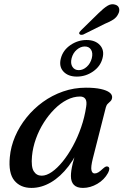

<svg xmlns="http://www.w3.org/2000/svg" viewBox="-20 -887 591 917"><path d="M423.4 -130.2Q413.2 -89.5 416.7 -74.1Q420.2 -58.6 432 -58.6Q440.8 -58.6 449.6 -63.9Q458.4 -69.2 471.7 -81.7Q480.1 -89.3 485.6 -91.4Q491.1 -93.4 496.2 -90.9Q502.1 -88 502 -80.2Q501.8 -72.4 495.9 -61Q478.1 -28.4 444.8 -9Q411.4 10.5 376.2 10.5Q347.2 10.5 333 -4Q318.7 -18.5 318.7 -46.4Q318.7 -58 320.6 -72Q322.5 -85.9 327.4 -106.5Q332.3 -127.1 341.4 -158Q350.5 -188.9 364.6 -234.1L374.1 -216.9Q346.6 -144.4 307.6 -93.5Q268.6 -42.6 223.1 -16Q177.6 10.5 130.4 10.5Q77.5 10.5 48.5 -24.8Q19.5 -60.1 26.9 -136.7Q31.4 -186.9 52.1 -235.2Q72.8 -283.4 106.7 -325.7Q140.6 -367.9 184.9 -400Q229.2 -432 281.3 -450.1Q333.5 -468.2 390.2 -468.2Q432.9 -468.2 461.1 -462Q489.2 -455.8 503 -445.3Q516.7 -434.7 515.5 -421.3Q514.5 -410.5 508.3 -404.3Q502 -398.1 495.3 -391.9Q488.5 -385.7 485.6 -374.7ZM132.8 -141.3Q128 -89.8 141.3 -68.9Q154.5 -47.9 179.1 -47.9Q201.9 -47.9 227.8 -65.9Q253.6 -83.8 279.6 -115.8Q305.5 -147.8 328.2 -189.5Q350.9 -231.1 367.5 -279.1Q384.2 -327.1 391.5 -377Q395.8 -402.8 387.9 -414.4Q380 -426 362.3 -426Q331 -426 299.8 -410.1Q268.6 -394.2 240.4 -366Q212.2 -337.9 189.2 -301.6Q166.2 -265.3 151.5 -224.2Q136.8 -183.1 132.8 -141.3ZM347 -521.2Q305.3 -521.2 282.9 -545.4Q260.4 -569.6 270.8 -608.8Q281.1 -647.5 316.4 -671.7Q351.7 -695.9 393.2 -695.9Q435 -695.9 457.4 -671.4Q479.7 -646.9 469.6 -608.8Q459.8 -570.2 424.6 -545.7Q389.4 -521.2 347 -521.2ZM385 -665Q364.8 -665 346.8 -649.6Q328.7 -634.2 322 -608.8Q315.8 -583.7 325.9 -567.9Q336 -552 356.3 -552Q376.8 -552 394.4 -568Q411.9 -583.9 418.4 -608.8Q424.6 -634 415 -649.5Q405.3 -665 385 -665ZM450.9 -824.3Q474.2 -847.3 492.8 -859Q511.4 -870.7 529.8 -864.9Q545.2 -860.5 548.7 -847.3Q552.2 -834.1 544.3 -819.6Q536.6 -803.6 520.6 -793.2Q504.5 -782.8 480.7 -773.3L377.9 -722.2Q372 -720.1 366.8 -720.7Q361.5 -721.2 359.2 -725Q356.6 -729.5 360.1 -734.3Q363.6 -739.1 368.1 -743.3Z"/></svg>

Font: Fraunces
Style: Italic
Weight: 900
Italic angle: -16°
Version: Version 1.000;[0bf87f6ff]